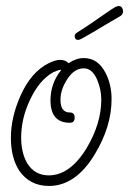

<svg xmlns="http://www.w3.org/2000/svg" viewBox="-20 -606 427 635"><path d="M142 9Q79 9 44 -41Q16 -84 16 -150Q16 -218 48 -290Q83 -368 141 -397Q163 -408 179 -408Q196 -408 207 -397Q232 -414 257 -414Q304 -414 329 -365Q349 -327 349 -278Q349 -187 293 -95Q230 9 142 9ZM141 -26Q212 -26 267 -117Q315 -198 315 -277Q315 -310 301 -343Q285 -380 257 -380Q226 -380 203 -345Q180 -310 180 -276Q180 -234 211 -234Q227 -234 227 -217Q227 -200 211 -200Q147 -200 147 -274Q147 -330 182 -374Q181 -375 179 -375Q174 -375 156 -367Q109 -341 78 -273Q50 -213 50 -151Q50 -101 70 -66Q95 -26 141 -26ZM238 -474Q227 -474 227 -487Q227 -494 236 -499Q263 -516 290.5 -535Q318 -554 331 -563Q351 -577 359 -581.5Q367 -586 372 -586Q380 -586 383.5 -580.5Q387 -575 387 -569Q387 -557 375 -551Q345 -534 312 -514Q279 -494 250 -478Q243 -474 238 -474Z"/></svg>

Font: Send Flowers
Style: Regular
Weight: 400
Designer: Robert E. Leuschke
Foundry: Robert E. Leuschke
Version: Version 1.010; ttfautohint (v1.8.4.7-5d5b)